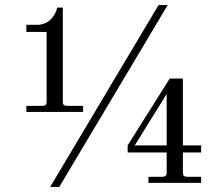

<svg xmlns="http://www.w3.org/2000/svg" viewBox="-20 -720 860 758"><path d="M638 -349 512 -146H638ZM566 2V-22H621Q638 -22 638 -37V-118H484V-146L650 -410H702V-146H774V-118H702V-37Q702 -22 719 -22H774V2ZM84 -278V-302H147Q164 -302 164 -317V-594H84V-622H124Q159 -622 179.5 -642.5Q200 -663 206 -690H228V-317Q228 -302 245 -302H308V-278ZM178 18 606 -700H642L214 18Z"/></svg>

Font: Old Standard TT
Style: Regular
Weight: 400
Designer: Alexey Kryukov <alexios@thessalonica.org.ru>
Version: Version 2.2